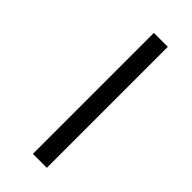

<svg xmlns="http://www.w3.org/2000/svg" viewBox="-231 -706 799 799"><g transform="rotate(45 169.0 -306.0)"><path d="M153 -662H235V50H153Z"/></g></svg>

Font: Noto Sans Sinhala ExtraCondensed Medium
Style: Regular
Weight: 500
Width: 2
Designer: Jelle Bosma - Monotype Design Team
Foundry: Monotype Imaging Inc.
Version: Version 2.006; ttfautohint (v1.8.4.7-5d5b)